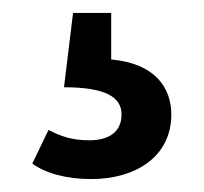

<svg xmlns="http://www.w3.org/2000/svg" viewBox="-20 -36 315 297"><path d="M30 217C50 232 83 241 121 241C189 241 245 207 245 141C245 100 220 62 152 56V-16H93L79 99C143 99 168 114 168 141C168 170 146 181 118 181C92 181 74 175 55 165Z"/></svg>

Font: FiraGO Unicode
Style: Regular
Weight: 400
Designer: bBox Type
Foundry: bBox Type GmbH
Version: Version 1.001;PS 001.001;hotconv 1.0.88;makeotf.lib2.5.64775